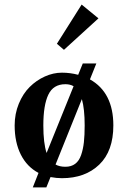

<svg xmlns="http://www.w3.org/2000/svg" viewBox="-20 -767 556 837"><path d="M43.9 0ZM335.9 -747.1 409.2 -687 258.8 -549.8 228 -576.2ZM474.1 -220.2Q474.1 -108.4 412.6 -49.3Q351.1 9.8 250 9.8Q227.1 9.8 200.2 4.9L182.1 49.8H123L147.9 -13.2Q97.7 -39.6 70.8 -93Q43.9 -146.5 43.9 -220.2Q43.9 -271 62 -314.9Q80.1 -358.9 109.4 -387.9Q138.7 -417 175.5 -433.6Q212.4 -450.2 250 -450.2Q286.1 -450.2 320.8 -440.9L340.8 -490.2H399.9L372.1 -420.9Q474.1 -363.8 474.1 -220.2ZM183.1 -100.1 300.8 -391.1Q286.1 -399.9 265.1 -399.9Q212.4 -399.9 190.7 -354.2Q168.9 -308.6 168.9 -220.2Q168.9 -143.1 183.1 -100.1ZM222.2 -49.8Q239.7 -40 265.1 -40Q290.5 -40 307.6 -52.7Q324.7 -65.4 333.5 -90.8Q342.3 -116.2 345.7 -146.7Q349.1 -177.2 349.1 -220.2Q349.1 -292 336.9 -335Z"/></svg>

Font: Pfennig
Style: Bold
Weight: 700
Version: Version 20120410 ; ttfautohint (v0.8)